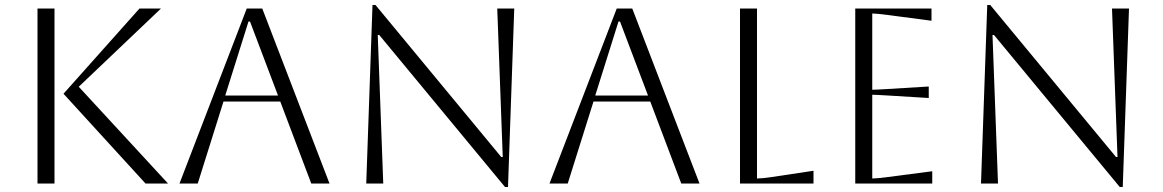

<svg xmlns="http://www.w3.org/2000/svg" viewBox="-20 -734 4651 768"><path d="M562 0 234 -359 538 -700H624L295 -387L652 0ZM130 0V-700H198V0Z M698 0 967 -700H1029L1298 0H1225L1101 -328H874L771 0ZM974 -648 881 -352H1092L980 -648Z M1445 0 1470 -714H1482L1985 -106H1991L1969 -700H2037L2012 14H2000L1497 -594H1491L1513 0Z M2178 0 2447 -700H2509L2778 0H2705L2581 -328H2354L2251 0ZM2454 -648 2361 -352H2572L2460 -648Z M2940 -700H3008V-20Q3027 -20 3068 -26L3234 -51V0H2940Z M3401 0V-700H3706V-651L3531 -674Q3485 -680 3469 -680V-375Q3482 -375 3531 -378L3695 -388V-342L3531 -352Q3482 -355 3469 -355V-20Q3487 -20 3532 -26L3709 -49V0Z M3904 0 3929 -714H3941L4444 -106H4450L4428 -700H4496L4471 14H4459L3956 -594H3950L3972 0Z"/></svg>

Font: Aboreto
Style: Regular
Weight: 400
Designer: Dominik Jáger
Foundry: Dominik Jáger
Version: Version 1.001; ttfautohint (v1.8.4.7-5d5b)